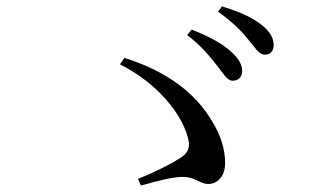

<svg xmlns="http://www.w3.org/2000/svg" viewBox="-20 -734 1040 597"><path d="M703 -483C720 -483 733 -494 733 -512C733 -533 723 -551 699 -573C671 -599 629 -621 576 -642L562 -625C608 -590 634 -556 655 -530C675 -504 687 -483 703 -483ZM803 -564C819 -564 831 -574 831 -594C831 -615 820 -636 793 -657C767 -678 725 -698 670 -714L658 -698C707 -662 731 -637 752 -611C774 -585 785 -564 803 -564ZM418 -157C475 -173 519 -184 547 -184C589 -184 600 -162 628 -162C653 -162 680 -182 680 -227C680 -269 667 -314 637 -361C590 -439 507 -510 367 -554L353 -534C470 -475 544 -381 564 -307C573 -276 565 -258 541 -243C513 -225 465 -200 409 -178Z"/></svg>

Font: Source Han Serif JP Medium
Style: Regular
Weight: 500
Designer: Ryoko NISHIZUKA 西塚涼子 (kana & ideographs); Frank Grießhammer (Latin, Greek & Cyrillic); Wenlong ZHANG 张文龙 (bopomofo); San
Foundry: Adobe Systems Incorporated
Version: Version 1.001;PS 1.001;hotconv 16.6.54;makeotf.lib2.5.65590